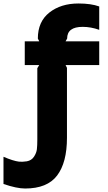

<svg xmlns="http://www.w3.org/2000/svg" viewBox="-120 -866 619 1101"><path d="M449 -629V-493H256L264 -477V-76Q264 66 207.5 140.5Q151 215 24 215Q-24 215 -100 189V33Q-44 57 -11 61Q7 63 34 59Q61 54 75 32.5Q89 11 91.5 -10Q94 -31 94 -66V-475L105 -493H22V-629H105L97 -645Q97 -742 163 -794Q229 -846 330 -846Q402 -846 449 -829V-695Q401 -712 354 -712Q265 -712 265 -645L256 -629Z"/></svg>

Font: Sinkin Sans 700 Bold
Style: Bold
Weight: 700
Designer: Keith Bates
Foundry: K-Type
Version: Sinkin Sans (version 1.0)  by Keith Bates   •   © 2014   www